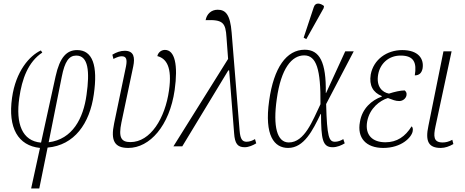

<svg xmlns="http://www.w3.org/2000/svg" viewBox="-20 -826 2630 1085"><path d="M156 239H202L249 8C400 -5 487 -128 510 -292C534 -456 503 -543 416 -543C357 -543 318 -503 294 -394L212 -20C105 -29 68 -127 89 -273C104 -380 139 -476 219 -529L211 -541C147 -511 69 -424 48 -273C24 -103 82 -3 206 10ZM329 -392C346 -479 370 -512 411 -512C479 -512 488 -423 469 -290C451 -157 390 -39 255 -22Z M705 10C826 10 938 -115 967 -317C987 -459 968 -544 912 -544C896 -544 875 -534 869 -509C920 -496 954 -447 935 -315C913 -157 830 -23 717 -23C664 -23 649 -50 666 -133L733 -451C743 -500 738 -539 685 -539C661 -539 638 -531 615 -517L621 -493C643 -504 656 -508 668 -508C693 -508 700 -492 692 -451L625 -129C604 -30 628 10 705 10Z M960 1H1010L1270 -428H1275L1303 -73C1307 -14 1323 6 1363 6C1385 6 1410 -5 1428 -16L1421 -40C1408 -32 1391 -25 1374 -25C1351 -25 1338 -37 1334 -88L1289 -642C1281 -745 1254 -771 1210 -771C1173 -771 1148 -746 1142 -712C1240 -716 1255 -698 1260 -614L1269 -493Z M1711 -605 1809 -780 1811 -792C1791 -808 1762 -815 1753 -785L1696 -613ZM1608 10C1698 10 1747 -89 1792 -182H1794C1795 -40 1802 6 1860 6C1885 6 1910 -5 1928 -16L1920 -40C1906 -31 1889 -25 1873 -25C1839 -25 1828 -51 1823 -238L1979 -536H1931L1823 -301H1821C1824 -475 1786 -545 1702 -545C1599 -545 1527 -444 1501 -257C1473 -59 1530 10 1608 10ZM1612 -21C1545 -21 1522 -112 1544 -266C1568 -440 1629 -513 1699 -513C1768 -513 1793 -434 1791 -237C1747 -146 1702 -21 1612 -21Z M2146 10C2249 10 2306 -50 2312 -84C2315 -100 2311 -108 2306 -112C2270 -54 2223 -22 2158 -22C2086 -22 2041 -62 2055 -140C2069 -215 2127 -258 2172 -272C2199 -262 2215 -255 2236 -255C2257 -255 2274 -270 2277 -287C2280 -301 2274 -309 2267 -315C2243 -315 2209 -307 2178 -297C2140 -304 2105 -337 2117 -405C2127 -463 2173 -512 2244 -512C2319 -512 2336 -472 2324 -400C2349 -400 2363 -414 2368 -439C2377 -493 2345 -543 2253 -543C2166 -543 2091 -490 2075 -405C2065 -343 2088 -303 2138 -283L2137 -280C2081 -260 2026 -213 2014 -137C1997 -47 2048 10 2146 10Z M2471 10C2495 10 2520 1 2542 -12L2536 -36C2514 -24 2497 -21 2481 -21C2429 -21 2429 -56 2441 -112L2532 -536H2486L2401 -115C2382 -27 2402 10 2471 10Z"/></svg>

Font: Noto Serif Condensed ExtraLight
Style: Italic
Weight: 200
Width: 3
Italic angle: -12°
Designer: Monotype Design Team
Foundry: Monotype Imaging Inc.
Version: Version 2.013